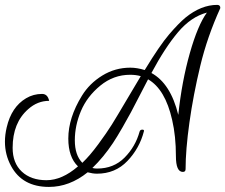

<svg xmlns="http://www.w3.org/2000/svg" viewBox="-20 -663 913 778"><path d="M296 11.2Q256.8 -26.4 256.8 -101.6Q256.8 -185.6 312 -275.2Q342.4 -324.8 394.4 -356.8Q446.4 -388.8 508 -388.8Q535.2 -388.8 566.4 -379.2Q627.2 -479.2 665.6 -524Q704 -568.8 732 -592Q795.2 -643.2 860 -643.2Q872.8 -643.2 872.8 -630.4Q820 -514.4 791.6 -396.4Q763.2 -278.4 747.6 -166.8Q732 -55.2 732 22.4Q732 33.6 720.8 33.6Q692.8 33.6 692.8 -30.4Q692.8 -111.2 677.6 -176.8Q649.6 -301.6 580 -341.6Q571.2 -324.8 546.8 -277.6Q522.4 -230.4 510.8 -208.4Q499.2 -186.4 476.4 -146.8Q453.6 -107.2 437.6 -83.2Q399.2 -25.6 354.4 17.6Q362.4 20 373.6 20Q440.8 20 484.8 -24.4Q528.8 -68.8 545.6 -129.6Q548 -138.4 558.4 -137.6Q564.8 -136.8 563.2 -131.2Q545.6 -62.4 496.4 -10.8Q447.2 40.8 372.8 40.8Q356 40.8 335.2 35.2Q261.6 94.4 178.4 94.4Q70.4 94.4 24.8 9.6Q0 -36 0 -88.8Q0 -116.8 7.2 -147.2Q26.4 -229.6 85.6 -264.8Q115.2 -282.4 150.4 -282.4Q161.6 -282.4 168.8 -275.6Q176 -268.8 179.2 -254.4Q132 -254.4 94.4 -220.8Q31.2 -165.6 31.2 -64Q31.2 -2.4 68.4 32.4Q105.6 67.2 168.4 67.2Q231.2 67.2 296 11.2ZM507.2 -360Q440 -360 386.4 -316Q332.8 -272 308 -213.2Q283.2 -154.4 283.2 -94.4Q283.2 -34.4 313.6 -3.2Q344 -32 378.4 -78.8Q412.8 -125.6 432.8 -157.6Q452.8 -189.6 495.2 -261.6Q537.6 -333.6 550.4 -354.4Q531.2 -360 507.2 -360ZM818.4 -612Q754.4 -595.2 701.6 -532.8Q648.8 -470.4 593.6 -367.2Q671.2 -324.8 702.4 -197.6Q716.8 -333.6 749.2 -447.6Q781.6 -561.6 818.4 -612Z"/></svg>

Font: Euphoria Script
Style: Regular
Weight: 400
Designer: Sabrina Mariela Lopez
Foundry: Sabrina Mariela Lopez
Version: Version 1.002